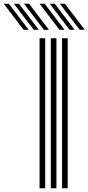

<svg xmlns="http://www.w3.org/2000/svg" viewBox="-171 -1004 472 1024"><path d="M160 0V-800H190V0ZM40 0V-800H70V0ZM100 0V-800H130V0ZM63 -845 -43 -984H-16L90 -845ZM-45 -845 -151 -984H-124L-18 -845ZM9 -845 -97 -984H-70L36 -845ZM254.2 -845 148.2 -984H175.2L281.2 -845ZM146.2 -845 40.2 -984H67.2L173.2 -845ZM200.2 -845 94.2 -984H121.2L227.2 -845Z"/></svg>

Font: Big Shoulders Inline Display Black
Style: Regular
Weight: 900
Designer: Patric King
Foundry: XO Type Co
Version: Version 1.000